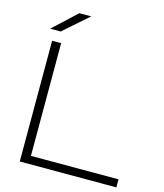

<svg xmlns="http://www.w3.org/2000/svg" viewBox="-136 -1052 981 1152"><g transform="rotate(15 355.0 -476.0)"><path d="M153 -750V-25L128 -50H697V0H97V-750ZM212 -952H286L132 -817H67Z"/></g></svg>

Font: Unbounded ExtraLight
Style: Regular
Weight: 250
Designer: Luke Prowse, Jean-Baptiste Morizot, Fátima Lázaro, Florian Runge
Foundry: NaN
Version: Version 1.701;gftools[0.9.28.dev5+ged2979d]